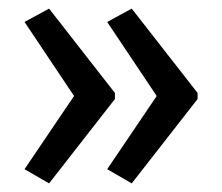

<svg xmlns="http://www.w3.org/2000/svg" viewBox="-20 -487 515 446"><path d="M439 -257V-271L286 -467L229 -436L344 -264L229 -94L286 -61ZM247 -257V-271L94 -467L37 -436L152 -264L37 -94L94 -61Z"/></svg>

Font: Noto Sans Malayalam Condensed
Style: Regular
Weight: 400
Width: 3
Designer: Jelle Bosma - Monotype Design Team
Foundry: Monotype Imaging Inc.
Version: Version 2.104